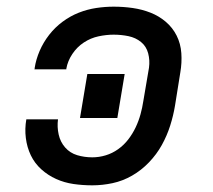

<svg xmlns="http://www.w3.org/2000/svg" viewBox="-20 -548 640 576"><path d="M257 8Q228 8 200.5 4Q173 0 148.5 -11Q124 -22 104 -40Q84 -58 72.5 -82Q61 -106 57.5 -134Q54 -162 59 -190H154Q151 -167 156 -144.5Q161 -122 175.5 -105.5Q190 -89 211.5 -82.5Q233 -76 257 -76Q277 -76 297 -82Q317 -88 334.5 -100.5Q352 -113 365 -130Q378 -147 387 -166Q396 -185 401.5 -205Q407 -225 410 -245L427 -345Q430 -367 424.5 -388Q419 -409 403 -422Q387 -435 365.5 -439.5Q344 -444 321 -444Q299 -444 275.5 -439Q252 -434 231.5 -420.5Q211 -407 197 -386Q183 -365 179 -342Q179 -342 179 -341.5Q179 -341 179 -340H83Q84 -341 84 -342Q84 -343 84 -344Q88 -370 99 -395.5Q110 -421 127.5 -443.5Q145 -466 168 -483Q191 -500 216.5 -510Q242 -520 268.5 -524Q295 -528 321 -528Q350 -528 378 -524Q406 -520 431.5 -510Q457 -500 477.5 -482.5Q498 -465 510 -441Q522 -417 524 -388.5Q526 -360 521 -331L505 -231Q500 -201 490.5 -171Q481 -141 465.5 -113Q450 -85 427 -61Q404 -37 376 -21Q348 -5 317.5 1.5Q287 8 257 8ZM220 -194 242 -326H354L332 -194Z"/></svg>

Font: Iosevka SS04 Medium Extended
Style: Italic
Weight: 500
Width: 7
Italic angle: -9°
Monospace: yes
Designer: Belleve Invis
Foundry: Belleve Invis
Version: Version 19.0.0; ttfautohint (v1.8.4)